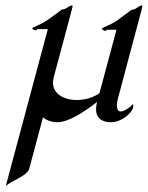

<svg xmlns="http://www.w3.org/2000/svg" viewBox="-36 -438 529 688"><path d="M396.4 -121.6 466.7 -385.7 470.8 -400.9C474.7 -415.5 474.5 -418.5 472.1 -418.5C466.2 -418.5 457.7 -412.1 452.2 -408.2C445.5 -403.3 435.2 -402.8 435.2 -402.8L383.3 -364.3C361.7 -349.1 330.9 -339.8 329.3 -335.9C327.7 -331.5 338.4 -327.6 341.8 -327.6C345.2 -327.6 347.2 -331.5 347.2 -331.5H381.4L320.4 -104C316.2 -101.1 312.1 -98.6 308.7 -96.7C293.2 -87.9 266.5 -79.6 239.2 -79.6C215.7 -79.6 190 -85.5 172.2 -101.1C161.5 -110.4 148 -129.4 156.5 -161.1L215.4 -380.9C224.4 -414.6 226 -418.5 222.1 -418.5C216.2 -418.5 207.9 -413.1 202.5 -409.2C195.8 -404.3 185.4 -403.8 185.4 -403.8C185.4 -403.8 158.3 -382.8 133.7 -365.7C111.9 -350.1 80.7 -340.8 79.6 -336.9C78.6 -333 89.2 -329.1 92.2 -329.1C95.6 -329.1 97.7 -333.5 97.7 -333.5H135.3L-15.5 229.5C0.3 210.4 61.3 194.3 68.9 166L118 -17.2C132.2 -6.5 149.3 0 169.5 0C209.1 0 264 -35.6 312 -72.8C297.1 -17.1 328.2 0 361.4 0C399 0 435.2 -31.2 440.8 -52.2C443.4 -62 439.4 -64.9 438.9 -64.9C438.7 -60.5 412.3 -38.6 396.2 -38.6C380.5 -38.6 380.9 -63.5 386.2 -83.5Z"/></svg>

Font: Pierce
Style: Oblique
Weight: 400
Italic angle: -15°
Version: Version 0.2.0